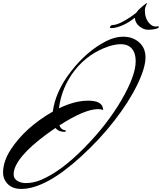

<svg xmlns="http://www.w3.org/2000/svg" viewBox="-194 -910 1055 1251"><path d="M333 111Q103 321 -56 321Q-136 321 -166 256Q-174 236 -174 214Q-174 143 -125 66Q-31 -79 150 -183Q167 -314 269.5 -446Q372 -578 498 -642Q555 -671 609 -671Q663 -671 703 -642Q754 -604 754 -536Q754 -468 700 -357Q646 -246 551 -123.5Q456 -1 333 111ZM225 -51Q188 -51 167 -76Q-68 84 -101 196Q-105 212 -105 226Q-105 263 -60 278Q-43 283 -27 283Q24 283 73 262Q201 209 352 56.5Q503 -96 596.5 -256.5Q690 -417 690 -510Q690 -587 641 -612Q622 -622 591 -622Q560 -622 514 -608Q380 -562 294 -453Q208 -344 190 -204Q292 -254 381 -254Q465 -254 476 -208Q479 -197 478 -195Q477 -193 472 -195Q464 -199 445 -199Q358 -199 193 -93Q205 -64 228 -62Q235 -61 235 -56Q235 -51 225 -51ZM821 -737Q824 -737 832.5 -738.5Q841 -740 841 -733.5Q841 -727 819.5 -721.5Q798 -716 772 -716Q746 -716 723 -732Q686 -757 685 -795Q646 -763 604 -745Q562 -727 534 -727Q522 -727 522 -730.5Q522 -734 526 -740Q531 -747 540 -747Q566 -747 610 -771Q654 -795 695 -828Q705 -845 732.5 -867.5Q760 -890 762 -890Q766 -890 758 -874.5Q750 -859 750 -842Q750 -790 779 -758Q799 -737 821 -737Z"/></svg>

Font: Arizonia
Style: Regular
Weight: 400
Designer: Robert E. Leuschke
Foundry: Robert E. Leuschke
Version: Version 1.003